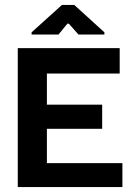

<svg xmlns="http://www.w3.org/2000/svg" viewBox="-20 -758 552 778"><path d="M52 0V-563H465V-460H170V-334H394V-236H170V-97H476V0ZM108 -618V-627L231 -738H281L403 -627V-618H298L259 -662H253L217 -618Z"/></svg>

Font: Darker Grotesque ExtraBold
Style: Regular
Weight: 800
Designer: Gabriel Lam
Foundry: TypeRant
Version: Version 1.000;gftools[0.9.28]